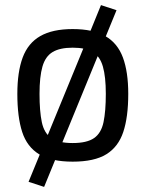

<svg xmlns="http://www.w3.org/2000/svg" viewBox="-20 -624 571 753"><path d="M164 82 104 64 376 -604 437 -584ZM153 109 92 89 366 -578 427 -560ZM265 10Q181 10 133.5 -19Q86 -48 67 -106.5Q48 -165 48 -256Q48 -342 69 -398.5Q90 -455 138 -482.5Q186 -510 265 -510Q345 -510 393 -482.5Q441 -455 462 -398.5Q483 -342 483 -256Q483 -165 463.5 -106.5Q444 -48 397 -19Q350 10 265 10ZM265 -63Q321 -63 349 -82.5Q377 -102 386 -145Q395 -188 395 -256Q395 -323 383.5 -363Q372 -403 344 -420Q316 -437 265 -437Q215 -437 186.5 -420Q158 -403 146.5 -363Q135 -323 135 -256Q135 -188 144 -145Q153 -102 181 -82.5Q209 -63 265 -63Z"/></svg>

Font: Cairo Play Medium
Style: Regular
Weight: 500
Version: Version 3.119